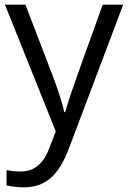

<svg xmlns="http://www.w3.org/2000/svg" viewBox="-20 -555 544 815"><path d="M1 -535.2H87.9L205.1 -230Q243.7 -125.5 252.9 -79.1H256.8Q263.2 -104 283.4 -164.3Q303.7 -224.6 416 -535.2H502.9L272.9 74.2Q238.8 164.6 193.1 202.4Q147.5 240.2 81.1 240.2Q43.9 240.2 7.8 231.9V167Q34.7 172.9 67.9 172.9Q151.4 172.9 187 79.1L216.8 2.9Z"/></svg>

Font: f0_46866 
Style: Regular
Weight: 400
Foundry: Ascender Corporation
Version: Version 1.10